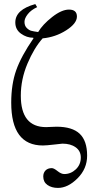

<svg xmlns="http://www.w3.org/2000/svg" viewBox="-20 -703 481 941"><path d="M153 -683 162 -668Q132 -654 116 -633.5Q100 -613 100 -596Q100 -577 111 -566Q122 -555 133.5 -552Q145 -549 167 -546Q189 -583 235.5 -619.5Q282 -656 318 -656Q357 -656 357 -622Q357 -588 304.5 -554.5Q252 -521 189 -515Q147 -468 114.5 -391Q82 -314 82 -234Q82 -80 206 -80Q215 -80 230.5 -81Q246 -82 257 -82Q334 -82 370.5 -47.5Q407 -13 407 60Q407 124 360 171Q313 218 264 218Q233 218 212.5 203.5Q192 189 192 162Q192 144 203 132.5Q214 121 234 121Q244 121 262 135.5Q280 150 295 150Q327 150 351.5 127Q376 104 376 69Q376 37 351 19Q326 1 286 1Q283 1 245 5.5Q207 10 190 10Q35 10 35 -200Q35 -290 59.5 -359Q84 -428 144 -515L143 -518Q111 -518 83 -538Q55 -558 55 -593Q55 -656 153 -683Z"/></svg>

Font: STIX MathJax Main
Style: Regular
Weight: 400
Designer: MicroPress Inc., with final additions and corrections provided by Coen Hoffman, Elsevier (retired)
Version: Version 1.1.1